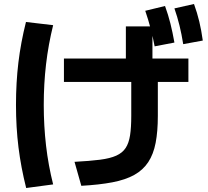

<svg xmlns="http://www.w3.org/2000/svg" viewBox="-20 -875 1040 961"><path d="M353 -65Q429 -69 480 -75.5Q531 -82 562 -96Q593 -110 609 -134.5Q625 -159 631 -198Q637 -237 637 -295V-531H610V-743H743V-531H770V-295Q770 -217 759 -160Q748 -103 722 -63.5Q696 -24 652 0.5Q608 25 542.5 37.5Q477 50 387 55ZM111 66Q85 -37 72.5 -137.5Q60 -238 60 -350Q60 -461 72 -561.5Q84 -662 110 -765L246 -749Q222 -652 210.5 -553.5Q199 -455 199 -350Q199 -245 210.5 -146Q222 -47 246 48ZM300 -465V-582H923V-465ZM754 -643Q745 -691 733.5 -734Q722 -777 707 -821L806 -845Q822 -801 833 -757Q844 -713 853 -662ZM897 -654Q889 -704 878.5 -747Q868 -790 853 -833L951 -855Q967 -811 977.5 -767Q988 -723 995 -672Z"/></svg>

Font: M PLUS 1 Thin
Style: Bold
Weight: 700
Version: Version 1.001